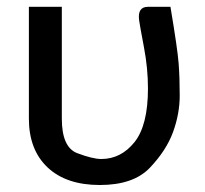

<svg xmlns="http://www.w3.org/2000/svg" viewBox="-20 -527 593 555"><path d="M158.7 -507.3V-184.1Q158.7 -101.1 203.4 -84.2Q248 -67.4 272.9 -67.4Q329.6 -67.4 368.7 -116Q407.7 -164.6 407.7 -271.5Q407.7 -329.6 396.2 -389.9Q384.8 -450.2 382.3 -467.3Q376.5 -507.3 407.7 -507.3H472.7Q493.2 -385.3 496.3 -344.5Q499.5 -303.7 499.5 -251Q499.5 -198.2 480.2 -145.3Q460.9 -92.3 413.3 -42.2Q365.7 7.8 268.6 7.8Q171.4 7.8 117.4 -43.2Q63.5 -94.2 63.5 -184.1V-507.3Z"/></svg>

Font: Lato-Medium
Style: Regular
Weight: 500
Designer: Lukasz Dziedzic
Foundry: tyPoland Lukasz Dziedzic
Version: Version 2.006; 2014-01-15